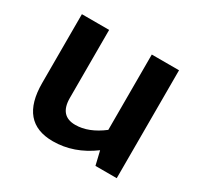

<svg xmlns="http://www.w3.org/2000/svg" viewBox="-117 -652 816 790"><g transform="rotate(30 291.5 -256.5)"><path d="M522.5 -512.7V0H421.4L405.8 -65.4Q317.4 0 218.3 0Q61 0 61 -186V-512.7H190.4V-189.5Q190.4 -104.5 264.6 -104.5Q327.6 -104.5 393.1 -154.8V-512.7Z"/></g></svg>

Font: SansationBold
Style: Bold
Weight: 700
Designer: Bernd Montag
Version: Version 1.301